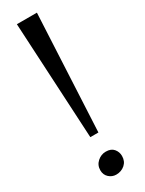

<svg xmlns="http://www.w3.org/2000/svg" viewBox="-237 -927 729 967"><g transform="rotate(-30 128.0 -443.0)"><path d="M183 -896.5 149.5 -219H102.5L66.5 -896.5ZM62.5 -49Q62.5 -78.5 84 -97.8Q105.5 -117 133 -117Q163.5 -117 178.5 -99Q193.5 -81 193.5 -57.5Q193.5 -26.5 172.5 -8.2Q151.5 10 122 10Q98.5 10 80.5 -6.2Q62.5 -22.5 62.5 -49Z"/></g></svg>

Font: Merriweather 72pt
Style: Regular
Weight: 400
Version: Version 2.100